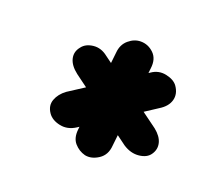

<svg xmlns="http://www.w3.org/2000/svg" viewBox="-72 -883 587 532"><g transform="rotate(20 221.5 -617.0)"><path d="M94 -519Q81 -538 88 -557Q95 -576 114 -590L315 -720Q335 -734 358.5 -729Q382 -724 392 -710Q406 -690 400.5 -670Q395 -650 372 -636L176 -508Q153 -493 129 -498Q105 -503 94 -519ZM397 -511Q387 -496 363.5 -493.5Q340 -491 317 -506L126 -647Q104 -664 99.5 -683Q95 -702 108 -718Q119 -733 141.5 -735.5Q164 -738 184 -722L379 -579Q399 -563 403.5 -545Q408 -527 397 -511ZM223 -443Q204 -448 191 -463Q178 -478 181 -504L207 -740Q209 -764 225.5 -778Q242 -792 261 -792Q283 -792 299.5 -776Q316 -760 312 -731L286 -494Q284 -466 263.5 -452.5Q243 -439 223 -443Z"/></g></svg>

Font: Edu NSW ACT Foundation
Style: Bold
Weight: 700
Version: Version 1.003